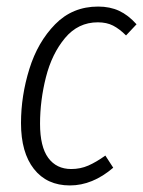

<svg xmlns="http://www.w3.org/2000/svg" viewBox="-20 -554 436 585"><path d="M396 -480 364 -446Q344 -466 324.5 -476Q305 -486 278 -486Q218 -486 178 -438Q138 -390 120 -319Q102 -248 102 -177Q102 -107 127 -73Q152 -39 197 -39Q225 -39 249 -49.5Q273 -60 301 -80L325 -43Q262 11 193 11Q123 11 83.5 -39Q44 -89 44 -179Q44 -262 69.5 -344Q95 -426 148 -480Q201 -534 279 -534Q315 -534 343 -521Q371 -508 396 -480Z"/></svg>

Font: Fira Sans Extra Condensed Light
Style: Italic
Weight: 300
Width: 3
Italic angle: -8°
Designer: Carrois Corporate & Edenspiekermann AG
Foundry: Carrois Corporate GbR & Edenspiekermann AG
Version: Version 4.203